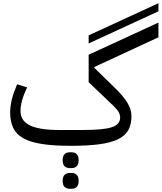

<svg xmlns="http://www.w3.org/2000/svg" viewBox="-20 -891 1001 1189"><path d="M418 12Q313 12 241.5 1Q170 -10 126 -34Q82 -58 62.5 -97.5Q43 -137 43 -194Q43 -234 53.5 -276Q64 -318 86 -369L148 -350Q107 -265 107 -204Q107 -143 165 -114.5Q223 -86 348 -86H488Q554 -86 599 -90Q644 -94 671.5 -103Q699 -112 711.5 -127Q724 -142 724 -164Q724 -180 715 -196.5Q706 -213 683 -235L529 -382V-552L961 -751V-660L564 -476V-471L682 -356Q713 -326 734.5 -301Q756 -276 769 -254.5Q782 -233 788 -212.5Q794 -192 794 -171Q794 -120 774.5 -85Q755 -50 710.5 -28.5Q666 -7 594.5 2.5Q523 12 418 12ZM529 -672 961 -871V-821L529 -622ZM412 278Q392 278 380 266.5Q368 255 368 229Q368 203 380 191.5Q392 180 412 180H423Q443 180 455 191.5Q467 203 467 229Q467 255 455 266.5Q443 278 423 278ZM412 150Q392 150 380 138.5Q368 127 368 101Q368 75 380 63.5Q392 52 412 52H423Q443 52 455 63.5Q467 75 467 101Q467 127 455 138.5Q443 150 423 150Z"/></svg>

Font: IBM Plex Sans Arabic
Style: Regular
Weight: 400
Designer: Mike Abbink, Paul van der Laan, Pieter van Rosmalen, Wael Morcos, Khajak Apelian
Foundry: Bold Monday
Version: Version 1.1